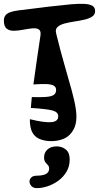

<svg xmlns="http://www.w3.org/2000/svg" viewBox="-20 -735 510 989"><path d="M244 -8Q218.5 -8 196 -14.8Q173.5 -21.5 160 -35Q152 -43 146.8 -52.8Q141.5 -62.5 138.8 -73.8Q136 -85 134.8 -97Q133.5 -109 134 -121Q209 -102.5 244.5 -105.8Q280 -109 280 -136Q280 -158 250 -166Q220 -174 139 -179Q140 -191 141.2 -207Q142.5 -223 144 -235Q191 -233.5 218.5 -235.8Q246 -238 257.8 -246.8Q269.5 -255.5 269 -273Q268.5 -287.5 256 -294.2Q243.5 -301 217.8 -302Q192 -303 152 -300Q162 -370.5 170.5 -431.2Q179 -492 188 -549Q192.5 -575 180.5 -583Q168.5 -591 147 -589Q125.5 -587 100.2 -582Q75 -577 52.2 -576.5Q29.5 -576 14.8 -587.2Q0 -598.5 0 -629Q0 -645.5 8.2 -656Q16.5 -666.5 32.8 -672.2Q49 -678 72 -681Q77.5 -682 84 -682.8Q90.5 -683.5 97.5 -684Q107.5 -685 115.2 -686.2Q123 -687.5 129.5 -688Q148 -690.5 164.8 -692.5Q181.5 -694.5 201.5 -697Q205 -697.5 208.8 -698Q212.5 -698.5 216.8 -699Q221 -699.5 225 -700Q229.5 -700.5 233.8 -701Q238 -701.5 241.8 -702Q245.5 -702.5 248 -702.5Q303 -709 344.8 -712.8Q386.5 -716.5 414.2 -715Q442 -713.5 456 -705Q470 -696.5 470 -678Q470 -659.5 454.2 -649.2Q438.5 -639 413.8 -633.5Q389 -628 362 -624Q335 -620 312 -613.8Q289 -607.5 276.5 -596Q264 -584.5 269 -564Q291.5 -472 312.5 -399.5Q333.5 -327 349 -270.8Q364.5 -214.5 370.8 -171.8Q377 -129 369.8 -96.8Q362.5 -64.5 338 -40Q321.5 -23.5 296.2 -15.8Q271 -8 244 -8ZM225 -624Q213 -624 206 -630Q199 -636 199 -647Q199 -658.5 205.8 -665.2Q212.5 -672 223 -672Q234.5 -672 240.8 -665.8Q247 -659.5 247 -651Q247 -638.5 240.5 -631.2Q234 -624 225 -624ZM275 -27 281 -103Q297.5 -101 308.2 -97.5Q319 -94 324.2 -87.2Q329.5 -80.5 329.5 -68Q329.5 -48.5 323.5 -39.5Q317.5 -30.5 305.5 -28.2Q293.5 -26 275 -27ZM282 -434 264 -368Q249.5 -372 240.5 -376Q231.5 -380 227.5 -386Q223.5 -392 223.5 -400.5Q223.5 -421 230.5 -429Q237.5 -437 250.5 -437.2Q263.5 -437.5 282 -434ZM170 170Q188 170 202.2 166.5Q216.5 163 224.8 155Q233 147 233 133Q233 122 226.5 115.5Q220 109 213.5 100.5Q207 92 207 75Q207 51.5 224.2 35.2Q241.5 19 272 19Q300 19 319.5 35.5Q339 52 339 86Q339 122.5 322.2 150.2Q305.5 178 279.2 196.8Q253 215.5 223.5 225Q194 234.5 168 234Q151 233.5 141.5 223Q132 212.5 132 200Q132 188.5 141 179.2Q150 170 170 170Z"/></svg>

Font: Kablammo
Style: Regular
Weight: 400
Designer: Travis Kochel, Lizy Gershenzon, Daria Petrova, Ethan Cohen
Foundry: Vectro Type Foundry
Version: Version 1.002